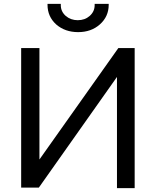

<svg xmlns="http://www.w3.org/2000/svg" viewBox="-20 -975 810 998"><path d="M680 3V-725H595L185 -146V-725H90V0H182L588 -575V3ZM227 -955V-950Q227 -889 272 -848Q318 -808 386 -808Q454 -808 499 -848Q545 -889 545 -950V-955H472V-948Q472 -915 446 -892Q421 -870 384 -870Q348 -870 322 -892Q296 -915 296 -948V-955Z"/></svg>

Font: Sawarabi Gothic
Style: Regular
Weight: 400
Designer: mshio (mshio@users.sourceforge.jp)
Version: Version 20141215